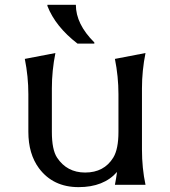

<svg xmlns="http://www.w3.org/2000/svg" viewBox="-20 -767 707 797"><path d="M176.8 -747.1H294.9Q294.9 -667 371.6 -590.8V-585.9H301.8Q210 -656.7 176.8 -742.2ZM584 0H457Q462.4 -26.9 465.8 -53.2Q410.6 9.8 306.2 9.8Q200.2 9.8 141.6 -68.8Q97.7 -128.4 97.7 -219.7V-376Q97.7 -449.2 83 -522.5L210 -546.9Q195.3 -473.6 195.3 -400.4V-219.7Q195.3 -145.5 216.8 -112.8Q257.8 -50.8 333.5 -50.8Q412.1 -50.8 450.2 -112.8Q471.7 -147.9 471.7 -219.7V-376Q471.7 -449.2 457 -522.5L584 -546.9Q569.3 -473.6 569.3 -400.4V-146.5Q569.3 -68.8 584 0Z"/></svg>

Font: Classica
Style: Book
Weight: 400
Version: Version 1.001